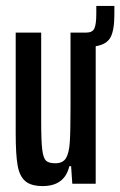

<svg xmlns="http://www.w3.org/2000/svg" viewBox="-20 -620 406 648"><path d="M366 -600V-572Q366 -518 353 -494Q340 -470 303 -464V0H224L220 -59H214Q198 8 124 8Q85 8 65.5 -8.5Q46 -25 39.5 -61.5Q33 -98 33 -170V-510H119V-212Q119 -144 122.5 -115.5Q126 -87 135 -78Q144 -69 167 -69Q192 -69 202.5 -86Q213 -103 215.5 -139.5Q218 -176 218 -259V-510H271Q292 -510 298.5 -524Q305 -538 305 -574V-600Z"/></svg>

Font: Saira Ultra Condensed SemiBold
Style: Regular
Weight: 600
Width: 1
Designer: Hector Gatti with collaboration of the Omnibus-Type team
Foundry: Omnibus-Type
Version: Version 1.001; ttfautohint (v1.8)